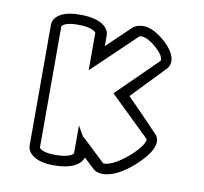

<svg xmlns="http://www.w3.org/2000/svg" viewBox="-68 -598 756 713"><g transform="rotate(10 310.0 -241.0)"><path d="M119.6 -9.5C117.8 -11.6 117.2 -12.6 117 -13.1V-469.3C117.5 -471 119.2 -474.6 126.8 -478.5C134.8 -482.7 150.1 -487 177.5 -487C218.8 -487 236.3 -477.3 241.7 -472.6C244.1 -470.4 245 -469.2 245.4 -468.6V-327.1L409 -483.7C410 -484.6 411.2 -485 417.1 -485C425.8 -485 442.9 -481.8 469.3 -459.4C499.8 -434 503 -418 503 -412.3C503 -410.1 502.9 -409 502.8 -408.4L350.9 -259L501.9 -112.5C501.9 -112.1 502 -111.4 502 -110.6C502 -104.7 497.1 -82.5 448.1 -40.5C401.3 -1.5 373.6 4 363 4C360.5 4 359.1 3.9 358.3 3.8L269.6 -80H267.7C260.2 -93.1 252.8 -106.3 245.4 -119.4V-14.7C244.9 -12.9 242.9 -9.2 234.1 -5C224.8 -0.5 207.1 4 177.5 4C139.2 4 124.8 -4.8 119.6 -9.5ZM474.8 -10.8C526.9 -56.8 541 -88.1 541 -109.8C541 -122.8 536 -127.9 533 -133.7C493 -175.7 452.6 -217.4 411.2 -259.2L531.6 -384.9C534.7 -388 542 -397.3 542 -413.3C542 -432.6 530.2 -458.5 494.7 -488.5C462.4 -515.4 437.4 -524 417.1 -524C393.4 -524 380.7 -513.6 378.2 -511.4C348.4 -482.9 318.6 -454.4 288.8 -425.9V-468.5C288.8 -473.2 286.6 -490.7 265.4 -505.1C248.7 -516.4 221.4 -525 178.5 -525C138.9 -525 114.6 -517 99.5 -506.4C80.4 -493 78 -476.7 78 -471.8V-11.8C78 -7.1 80.3 9.5 99.4 23.2C114.4 34.5 138.9 43 178.5 43C221.4 43 248.7 34.4 265.4 23.1C279.9 13.2 285.5 1.9 287.6 -5.8L328.5 32.4C332.8 36.4 343.7 43 363 43C388.4 43 425.6 31.4 474.8 -10.8Z"/></g></svg>

Font: Platiipus Bold
Style: Bold
Weight: 400
Version: Version 001.000